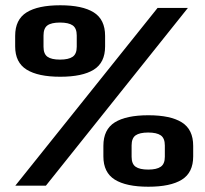

<svg xmlns="http://www.w3.org/2000/svg" viewBox="-20 -704 776 728"><path d="M38 0H154L692.5 -674H577.5ZM208.5 -413Q292.5 -413 335.5 -439.8Q378.5 -466.5 378.5 -528V-568Q378.5 -630 335.5 -657Q292.5 -684 208.5 -684Q124 -684 80.8 -657Q37.5 -630 37.5 -568V-528Q37.5 -467 81 -440Q124.5 -413 208.5 -413ZM207.5 -478Q175 -478 160 -488.8Q145 -499.5 145 -526.5V-569.5Q145 -597 160 -607.8Q175 -618.5 207.5 -618.5Q240 -618.5 255.5 -607.8Q271 -597 271 -569.5V-526.5Q271 -499.5 255.5 -488.8Q240 -478 207.5 -478ZM542.5 4Q626.5 4 669.5 -22.8Q712.5 -49.5 712.5 -111V-151Q712.5 -213 669.5 -240Q626.5 -267 542.5 -267Q458.5 -267 415.2 -240Q372 -213 372 -151V-111Q372 -50 415.2 -23Q458.5 4 542.5 4ZM542 -61Q509.5 -61 494.2 -71.8Q479 -82.5 479 -109.5V-152.5Q479 -180 494.2 -190.8Q509.5 -201.5 542 -201.5Q574 -201.5 589.5 -190.8Q605 -180 605 -152.5V-109.5Q605 -82.5 589.5 -71.8Q574 -61 542 -61Z"/></svg>

Font: Anybody Thin
Style: Bold
Weight: 700
Version: Version 1.113;gftools[0.9.25]